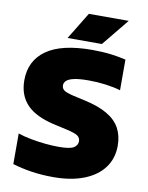

<svg xmlns="http://www.w3.org/2000/svg" viewBox="-102 -1023 851 1105"><g transform="rotate(10 324.0 -470.5)"><path d="M287 10Q219 10 158.8 0.8Q98.5 -8.5 48 -24V-203Q81 -191.5 123 -183.5Q165 -175.5 208 -171.2Q251 -167 287 -167Q353.5 -167 375.5 -181.2Q397.5 -195.5 397.5 -218.5Q397.5 -238 382 -249.8Q366.5 -261.5 315.5 -273L246.5 -288.5Q132.5 -313 79.5 -367.5Q26.5 -422 26.5 -510.5Q26.5 -625 114.8 -687.5Q203 -750 382 -750Q441 -750 491.2 -743.8Q541.5 -737.5 579 -728V-549Q543.5 -560 493.2 -566.8Q443 -573.5 392.5 -573.5Q335.5 -573.5 305 -566.2Q274.5 -559 262.5 -547Q250.5 -535 250.5 -520.5Q250.5 -503 263.5 -492.5Q276.5 -482 318 -472L387 -456.5Q470.5 -438.5 522.2 -408.2Q574 -378 597.8 -334Q621.5 -290 621.5 -232Q621.5 -157.5 581.2 -103.2Q541 -49 466 -19.5Q391 10 287 10ZM229.5 -793 326 -951H559L430 -793Z"/></g></svg>

Font: Encode Sans SemiExpanded Black
Style: Regular
Weight: 900
Width: 6
Designer: Multiple Designers
Foundry: Impallari Type
Version: Version 3.002